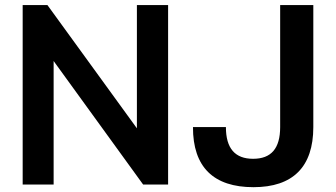

<svg xmlns="http://www.w3.org/2000/svg" viewBox="-20 -739 1346 769"><path d="M194.8 0V-494.6L553.2 0H653.3V-718.8H528.3V-225.1L169.9 -718.8H70.8V0ZM995.1 10.7C1152.8 10.7 1234.9 -70.3 1234.9 -230V-718.8H1102.1V-230C1102.1 -144 1065.9 -103 993.7 -103C921.9 -103 884.8 -144 884.8 -230H752.9C752.4 -69.8 835.4 10.7 995.1 10.7Z"/></svg>

Font: Winston SemiBold
Style: Regular
Weight: 600
Designer: Vernon Adams, Kim Jin-seong, David Berlow, Cristiano Sobral
Foundry: The Winston Project Authors
Version: Version 3.004